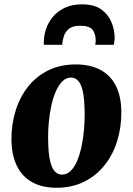

<svg xmlns="http://www.w3.org/2000/svg" viewBox="-20 -872 626 906"><path d="M337 -568Q405.5 -568 453.5 -542.5Q501.5 -517 526.8 -467Q552 -417 552.5 -344.5Q553 -271 532.8 -206Q512.5 -141 473 -91.8Q433.5 -42.5 376.5 -14.2Q319.5 14 246.5 14Q179.5 14 132.2 -12Q85 -38 60 -88.5Q35 -139 34 -211.5Q33.5 -285.5 53.8 -350.2Q74 -415 113.2 -464Q152.5 -513 209 -540.5Q265.5 -568 337 -568ZM316 -506Q291.5 -506 273.5 -487.5Q255.5 -469 242.5 -438.5Q229.5 -408 221.5 -370.2Q213.5 -332.5 210 -293Q206.5 -253.5 207 -218Q207.5 -150.5 216.2 -113.5Q225 -76.5 239.5 -62.2Q254 -48 271.5 -48Q296 -48 314 -66Q332 -84 344.8 -114.8Q357.5 -145.5 365.2 -183.2Q373 -221 376.5 -261Q380 -301 379.5 -337.5Q379 -405.5 370.5 -441.8Q362 -478 347.8 -492Q333.5 -506 316 -506ZM187 -660.5Q187 -665 186.8 -669Q186.5 -673 187 -677.5Q187 -703.5 196.8 -733.8Q206.5 -764 228 -790.8Q249.5 -817.5 284 -834.5Q318.5 -851.5 368 -851.5Q425 -851.5 458.2 -827.2Q491.5 -803 506.2 -766.5Q521 -730 521 -693.5Q520.5 -685 519.5 -676.2Q518.5 -667.5 517 -660.5H429.5Q430.5 -666 431 -671.2Q431.5 -676.5 431.5 -682.5Q431 -713.5 416.5 -732Q402 -750.5 357 -750.5Q323 -750.5 305.5 -736.2Q288 -722 281.2 -701Q274.5 -680 273.5 -660.5Z"/></svg>

Font: Merriweather 20pt Black
Style: Italic
Weight: 900
Italic angle: -7.8°
Version: Version 2.101